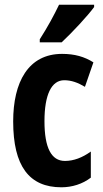

<svg xmlns="http://www.w3.org/2000/svg" viewBox="-20 -786 439 816"><path d="M380 -756V-766H231C210 -722 183 -672 149 -619V-606H242C288 -649 353 -719 380 -756ZM241 10C286 10 331 -4 366 -31V-142C330 -116 293 -102 256 -102C198 -102 169 -158 169 -271C169 -384 199 -445 253 -445C283 -445 311 -435 341 -417L377 -521C339 -545 297 -557 244 -557C100 -557 36 -437 36 -270C36 -80 104 10 241 10Z"/></svg>

Font: Noto Sans Myanmar UI ExtraCondensed
Style: Bold
Weight: 700
Width: 2
Designer: Monotype Design Team
Foundry: Monotype Imaging Inc.
Version: Version 2.103